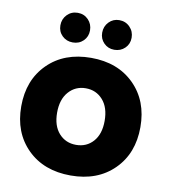

<svg xmlns="http://www.w3.org/2000/svg" viewBox="-85 -839 810 919"><g transform="rotate(10 319.5 -379.5)"><path d="M319.8 6.8Q189 6.8 109.4 -72Q29.8 -150.9 29.8 -278.8Q29.8 -406.7 109.4 -485.8Q189 -564.9 319.8 -564.9Q449.7 -564.9 529.3 -485.8Q608.9 -406.7 608.9 -278.8Q608.9 -150.9 529.3 -72Q449.7 6.8 319.8 6.8ZM435.1 -278.8Q435.1 -343.8 402.6 -380.4Q370.1 -417 319.8 -417Q269.5 -417 236.8 -380.1Q204.1 -343.3 204.1 -278.8Q204.1 -214.4 236.6 -178.2Q269 -142.1 319.8 -142.1Q370.6 -142.1 402.8 -178.2Q435.1 -214.4 435.1 -278.8ZM147 -692.9Q147 -723.6 167.7 -744.9Q188.5 -766.1 219.2 -766.1Q250 -766.1 270.5 -744.9Q291 -723.6 291 -692.9Q291 -662.6 270.5 -642.3Q250 -622.1 219.2 -622.1Q188.5 -622.1 167.7 -642.3Q147 -662.6 147 -692.9ZM420.9 -622.1Q390.6 -622.1 370.4 -642.6Q350.1 -663.1 350.1 -692.9Q350.1 -723.6 370.6 -744.9Q391.1 -766.1 420.9 -766.1Q451.7 -766.1 472.4 -744.9Q493.2 -723.6 493.2 -692.9Q493.2 -662.6 472.4 -642.3Q451.7 -622.1 420.9 -622.1Z"/></g></svg>

Font: Biathlonist
Style: Bold
Weight: 700
Designer: Go4gold
Foundry: Go4gold
Version: Version 3.010;FEAKit 1.0